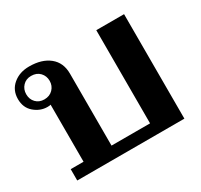

<svg xmlns="http://www.w3.org/2000/svg" viewBox="-123 -722 922 880"><g transform="rotate(-30 338.0 -281.5)"><path d="M52 -60H120V-362Q115 -360 103 -360Q65 -360 34 -386.5Q3 -413 3 -459Q3 -506 37 -534.5Q71 -563 122 -563Q189 -563 228.5 -531Q268 -499 268 -441V-60H472V-553H619V0H52ZM171 -459Q171 -485 154 -503Q137 -521 108 -521Q81 -521 64 -503Q47 -485 47 -459Q47 -432 64 -414.5Q81 -397 108 -397Q136 -397 153.5 -415Q171 -433 171 -459Z"/></g></svg>

Font: Taviraj SemiBold
Style: Regular
Weight: 600
Designer: Katatrad Team
Foundry: CadsonDemak
Version: Version 1.001